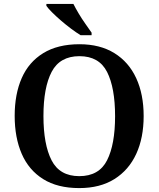

<svg xmlns="http://www.w3.org/2000/svg" viewBox="-20 -951 810 981"><path d="M385 10Q274 10 200.5 -36Q127 -82 91 -165Q55 -248 55 -359Q55 -470 91 -552Q127 -634 201 -679.5Q275 -725 386 -725Q491 -725 564.5 -679.5Q638 -634 676 -551.5Q714 -469 714 -358Q714 -247 676 -164.5Q638 -82 564.5 -36Q491 10 385 10ZM385 -51Q486 -51 527 -132Q568 -213 568 -357Q568 -503 527 -583.5Q486 -664 386 -664Q286 -664 244 -584Q202 -504 202 -358Q202 -213 243.5 -132Q285 -51 385 -51ZM392 -771Q369 -785 343 -804.5Q317 -824 291.5 -846Q266 -868 246 -888Q226 -908 217 -921V-931H355Q366 -909 382 -882Q398 -855 416.5 -829Q435 -803 448 -784V-771Z"/></svg>

Font: Noto Serif Vithkuqi SemiBold
Style: Regular
Weight: 600
Version: Version 1.005